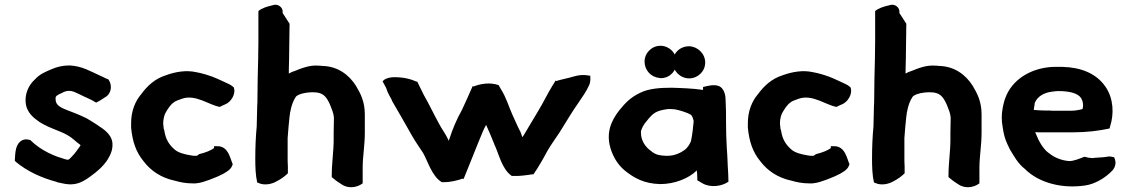

<svg xmlns="http://www.w3.org/2000/svg" viewBox="-20 -768 4722 801"><path d="M42 -97 47 -92C94 -53 153 -26 217 -9V-8H218C237 -4 263 4 289 0C316 -3 341 -20 357 -32C384 -51 412 -75 430 -104C439 -120 447 -134 449 -155V-158C453 -199 421 -224 394 -241C378 -253 358 -264 342 -274L341 -275H340C324 -283 310 -289 295 -295C250 -314 212 -320 212 -354V-355C210 -367 219 -372 238 -380L239 -381H240C247 -385 256 -389 268 -389C284 -389 293 -383 311 -375C331 -364 358 -355 381 -340C396 -347 406 -354 418 -362C445 -376 450 -413 432 -437C419 -441 411 -447 394 -454C358 -470 324 -492 271 -495H270C242 -495 217 -489 197 -480C171 -469 147 -460 126 -437C97 -411 84 -374 87 -341C89 -311 107 -287 130 -270C168 -238 228 -224 262 -204V-203H263C281 -194 298 -175 316 -163C316 -161 309 -150 303 -144V-143C295 -132 289 -124 279 -114C269 -104 267 -100 259 -102C248 -104 235 -110 220 -114C196 -123 171 -134 142 -154C128 -164 116 -174 106 -184L101 -185C67 -193 52 -167 47 -147C43 -131 43 -114 42 -103Z M527 -235C533 -176 547 -134 580 -94C609 -56 652 -26 710 -14C731 -8 754 -3 782 -3H797C819 -5 837 -12 854 -18C874 -26 891 -32 907 -41H908C925 -51 943 -60 949 -78L951 -83C941 -103 934 -158 888 -158H873V-150C861 -141 837 -131 811 -125C807 -121 801 -118 800 -118H791C787 -118 780 -119 775 -120C750 -124 724 -131 710 -143C686 -163 671 -187 666 -221V-222L663 -231C663 -237 661 -247 661 -250V-259C662 -272 665 -288 671 -298C680 -314 692 -332 704 -340H705V-341C712 -347 726 -351 739 -356C796 -376 851 -330 897 -322C904 -326 911 -329 918 -332C943 -341 966 -376 955 -404C947 -410 943 -414 929 -420C913 -427 892 -438 866 -448C847 -455 821 -463 798 -467C757 -476 713 -469 672 -454C625 -439 594 -409 569 -375C544 -346 527 -304 527 -255Z M1045 -108C1045 -72 1046 -37 1053 -7L1060 -4C1085 7 1116 -1 1133 -11C1151 -20 1168 -32 1181 -45V-74C1180 -80 1181 -87 1180 -99V-192C1182 -222 1185 -253 1188 -282L1190 -295V-298L1191 -301C1195 -324 1202 -346 1214 -364C1222 -374 1249 -382 1279 -383H1288C1329 -383 1342 -364 1357 -331C1364 -313 1371 -298 1373 -279V-269C1373 -252 1372 -233 1372 -214V-185C1372 -136 1364 -88 1364 -36V-29C1370 -24 1382 -15 1384 -13L1405 1C1415 8 1429 13 1444 13C1466 13 1480 6 1493 -3V-68C1493 -115 1502 -162 1502 -214V-290C1502 -345 1484 -378 1465 -410C1436 -456 1389 -492 1323 -493C1319 -494 1315 -494 1311 -494C1272 -498 1235 -482 1210 -472C1202 -470 1193 -466 1185 -461V-480L1186 -520C1186 -570 1188 -615 1188 -665V-669L1159 -714C1163 -736 1140 -755 1117 -746C1095 -741 1074 -735 1058 -722V-593C1058 -568 1057 -546 1057 -520C1057 -493 1055 -467 1055 -438C1055 -411 1054 -382 1054 -356C1054 -346 1054 -335 1053 -325V-324C1053 -296 1051 -270 1051 -241C1047 -199 1045 -153 1045 -108Z M1576 -429 1591 -401C1597 -380 1607 -366 1615 -350V-348C1643 -301 1670 -252 1697 -205C1712 -178 1729 -155 1745 -130C1763 -100 1781 -33 1823 -8H1831C1861 -8 1887 -15 1911 -23L1914 -21C1941 -86 1968 -157 1995 -221C1999 -230 2003 -238 2008 -247C2020 -220 2032 -193 2042 -167V-166C2061 -129 2072 -64 2115 -34H2123C2149 -33 2176 -37 2202 -41L2205 -40C2226 -70 2247 -107 2264 -139C2280 -166 2296 -188 2314 -215C2341 -258 2366 -301 2395 -342C2410 -365 2425 -384 2438 -413C2445 -430 2443 -445 2442 -454L2440 -452L2429 -454C2398 -458 2374 -449 2356 -444C2341 -440 2319 -436 2301 -430L2298 -432C2279 -402 2259 -367 2242 -334C2218 -291 2191 -249 2165 -204L2159 -195V-198L2158 -199C2155 -208 2153 -214 2150 -221L2149 -222C2138 -243 2128 -268 2117 -291C2103 -322 2092 -361 2071 -394L2060 -413C2022 -426 1983 -418 1955 -407L1952 -409C1937 -375 1923 -343 1907 -309C1886 -272 1868 -230 1854 -186H1853C1853 -185 1852 -180 1852 -180C1840 -210 1822 -230 1811 -253C1789 -293 1771 -332 1748 -372C1738 -392 1730 -409 1720 -429L1718 -427C1693 -439 1662 -446 1625 -446C1610 -446 1595 -443 1584 -436Z M2530 -140C2542 -107 2559 -80 2586 -57C2626 -25 2666 -2 2734 0C2795 0 2854 -24 2887 -57C2888 -48 2889 -38 2889 -25V-16L2911 -3C2946 17 2994 8 3019 -10L3018 -43C3017 -55 3017 -66 3016 -78L3015 -101C3015 -115 3013 -132 3012 -152C3010 -195 3009 -212 3009 -255C3009 -292 3009 -317 3007 -352C3007 -367 3004 -384 2994 -397C2977 -421 2941 -411 2925 -408L2913 -405V-393H2912C2875 -399 2818 -401 2782 -402C2735 -402 2687 -399 2651 -381C2613 -363 2591 -342 2563 -307C2527 -261 2506 -208 2530 -140ZM2654 -214V-221C2658 -234 2664 -247 2677 -262C2705 -297 2716 -306 2766 -313C2776 -313 2790 -313 2793 -312H2795C2813 -309 2848 -298 2861 -290C2867 -286 2870 -279 2874 -263C2872 -238 2868 -204 2863 -181C2860 -169 2846 -149 2837 -143C2821 -131 2794 -118 2766 -118H2758C2720 -120 2711 -125 2686 -146C2669 -161 2654 -185 2654 -214ZM2669 -511C2669 -476 2695 -446 2731 -443L2733 -442H2737C2775 -442 2803 -473 2803 -509C2803 -546 2773 -576 2737 -577H2735C2699 -577 2669 -547 2669 -511ZM2787 -509C2787 -472 2818 -441 2855 -441C2891 -441 2922 -470 2922 -507C2922 -544 2891 -574 2855 -575C2817 -575 2787 -547 2787 -509Z M3100 -235C3106 -176 3120 -134 3153 -94C3182 -56 3225 -26 3283 -14C3304 -8 3327 -3 3355 -3H3370C3392 -5 3410 -12 3427 -18C3447 -26 3464 -32 3480 -41H3481C3498 -51 3516 -60 3522 -78L3524 -83C3514 -103 3507 -158 3461 -158H3446V-150C3434 -141 3410 -131 3384 -125C3380 -121 3374 -118 3373 -118H3364C3360 -118 3353 -119 3348 -120C3323 -124 3297 -131 3283 -143C3259 -163 3244 -187 3239 -221V-222L3236 -231C3236 -237 3234 -247 3234 -250V-259C3235 -272 3238 -288 3244 -298C3253 -314 3265 -332 3277 -340H3278V-341C3285 -347 3299 -351 3312 -356C3369 -376 3424 -330 3470 -322C3477 -326 3484 -329 3491 -332C3516 -341 3539 -376 3528 -404C3520 -410 3516 -414 3502 -420C3486 -427 3465 -438 3439 -448C3420 -455 3394 -463 3371 -467C3330 -476 3286 -469 3245 -454C3198 -439 3167 -409 3142 -375C3117 -346 3100 -304 3100 -255Z M3618 -108C3618 -72 3619 -37 3626 -7L3633 -4C3658 7 3689 -1 3706 -11C3724 -20 3741 -32 3754 -45V-74C3753 -80 3754 -87 3753 -99V-192C3755 -222 3758 -253 3761 -282L3763 -295V-298L3764 -301C3768 -324 3775 -346 3787 -364C3795 -374 3822 -382 3852 -383H3861C3902 -383 3915 -364 3930 -331C3937 -313 3944 -298 3946 -279V-269C3946 -252 3945 -233 3945 -214V-185C3945 -136 3937 -88 3937 -36V-29C3943 -24 3955 -15 3957 -13L3978 1C3988 8 4002 13 4017 13C4039 13 4053 6 4066 -3V-68C4066 -115 4075 -162 4075 -214V-290C4075 -345 4057 -378 4038 -410C4009 -456 3962 -492 3896 -493C3892 -494 3888 -494 3884 -494C3845 -498 3808 -482 3783 -472C3775 -470 3766 -466 3758 -461V-480L3759 -520C3759 -570 3761 -615 3761 -665V-669L3732 -714C3736 -736 3713 -755 3690 -746C3668 -741 3647 -735 3631 -722V-593C3631 -568 3630 -546 3630 -520C3630 -493 3628 -467 3628 -438C3628 -411 3627 -382 3627 -356C3627 -346 3627 -335 3626 -325V-324C3626 -296 3624 -270 3624 -241C3620 -199 3618 -153 3618 -108Z M4163 -238C4166 -215 4172 -188 4183 -166C4186 -159 4189 -153 4192 -147L4193 -146V-145C4210 -117 4227 -85 4256 -63C4260 -60 4261 -57 4269 -51C4321 -7 4407 20 4506 6C4548 0 4586 -24 4611 -47C4616 -52 4625 -59 4630 -71C4637 -90 4633 -100 4628 -112C4618 -114 4610 -117 4597 -114C4582 -111 4574 -112 4552 -110H4550C4538 -108 4537 -108 4522 -110L4504 -114C4486 -107 4460 -96 4441 -96C4409 -98 4376 -112 4358 -128H4357L4356 -129C4332 -146 4314 -178 4301 -211C4300 -213 4300 -214 4299 -217C4303 -216 4309 -216 4316 -216H4457C4513 -216 4563 -222 4609 -232L4611 -240C4628 -292 4626 -357 4592 -406C4554 -462 4489 -487 4413 -489H4376C4283 -486 4202 -437 4174 -359V-358L4173 -357C4171 -349 4168 -342 4166 -332L4163 -317C4158 -292 4158 -263 4163 -238ZM4293 -309C4293 -316 4295 -325 4296 -330V-333C4296 -334 4296 -335 4297 -339C4308 -365 4334 -382 4372 -386C4376 -387 4383 -387 4392 -388H4396C4436 -388 4467 -381 4483 -367C4497 -355 4502 -330 4496 -313C4481 -309 4466 -306 4447 -306H4379C4371 -306 4365 -306 4358 -307H4336C4323 -307 4312 -308 4298 -309Z"/></svg>

Font: Hussar Pisanka
Style: Bd
Weight: 700
Designer: Robert Jablonski
Foundry: Cannot Into Space Fonts
Version: Version 1.070